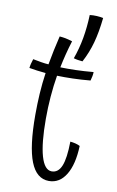

<svg xmlns="http://www.w3.org/2000/svg" viewBox="-87 -831 531 868"><g transform="rotate(10 178.0 -397.0)"><path d="M266 -203Q278 -202 290 -199Q302 -196 311 -191Q308 -106 279 -58.5Q250 -11 201 -11Q144 -11 116.5 -80.5Q89 -150 89 -295Q89 -345 92 -393Q95 -441 102 -489Q80 -491 61.5 -493.5Q43 -496 26 -499Q27 -509 29.5 -519Q32 -529 36 -541Q56 -537 74 -534Q92 -531 108 -530Q114 -564 121 -597Q128 -630 136 -663Q150 -662 163 -659.5Q176 -657 195 -651Q185 -619 177 -587.5Q169 -556 163 -526Q195 -525 232.5 -526Q270 -527 315 -531Q315 -522 313 -512Q311 -502 308 -491Q265 -487 227 -486Q189 -485 155 -486Q147 -438 143 -387.5Q139 -337 139 -286Q139 -174 156 -115Q173 -56 206 -56Q236 -56 250.5 -91Q265 -126 266 -203ZM315 -779Q308 -713 294.5 -664Q281 -615 257 -570Q246 -571 236 -572.5Q226 -574 216 -577Q233 -624 242 -674.5Q251 -725 253 -782Q268 -784 285.5 -783Q303 -782 315 -779Z"/></g></svg>

Font: Atma Light
Style: Regular
Weight: 300
Designer: Gregori Vincens, Jeremie Hornus, Riccardo Olocco, Yoann Minet.
Foundry: black foundry
Version: Version 1.102;PS 1.100;hotconv 1.0.86;makeotf.lib2.5.63406